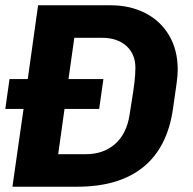

<svg xmlns="http://www.w3.org/2000/svg" viewBox="-24 -706 730 726"><path d="M648 -443Q648 -423 644 -392.5Q640 -362 630 -294Q609 -148 517.5 -74Q426 0 268 0H23L65 -294H-4L12 -407H81L120 -686H395Q468 -686 525.5 -656.5Q583 -627 615.5 -572Q648 -517 648 -443ZM473 -317Q480 -359 484 -391.5Q488 -424 488 -449Q488 -502 453.5 -532.5Q419 -563 363 -563H257L235 -407H367L351 -294H220L196 -123H301Q367 -123 411 -161.5Q455 -200 466 -272Z"/></svg>

Font: Chivo
Style: Bold Italic
Weight: 700
Italic angle: -8.05°
Designer: Hector Gatti
Foundry: Omnibus-Type
Version: Version 1.007